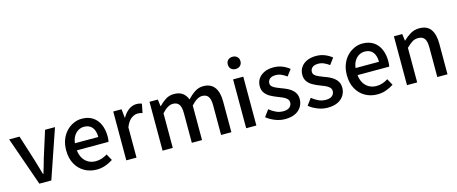

<svg xmlns="http://www.w3.org/2000/svg" viewBox="-45 -1435 4982 2092"><g transform="rotate(-15 2445.5 -388.5)"><path d="M207 0 14 -551H131L225 -254Q237 -214 249 -172.5Q261 -131 273 -90H277Q290 -131 302 -172.5Q314 -214 325 -254L419 -551H531L342 0Z M852 14Q777 14 716 -20.5Q655 -55 619 -119.5Q583 -184 583 -275Q583 -342 604 -395.5Q625 -449 661 -486.5Q697 -524 742 -544Q787 -564 834 -564Q907 -564 957 -531.5Q1007 -499 1033 -440.5Q1059 -382 1059 -304Q1059 -287 1057.5 -271.5Q1056 -256 1053 -245H696Q701 -193 723.5 -155.5Q746 -118 782.5 -97.5Q819 -77 866 -77Q903 -77 935 -88Q967 -99 997 -118L1037 -45Q999 -20 952.5 -3Q906 14 852 14ZM695 -325H959Q959 -395 927.5 -434Q896 -473 836 -473Q802 -473 772 -456Q742 -439 721.5 -406Q701 -373 695 -325Z M1188 0V-551H1282L1292 -452H1294Q1324 -505 1365 -534.5Q1406 -564 1451 -564Q1471 -564 1485 -561Q1499 -558 1512 -553L1492 -452Q1477 -457 1465 -459Q1453 -461 1436 -461Q1403 -461 1366 -434.5Q1329 -408 1303 -342V0Z M1597 0V-551H1691L1701 -473H1703Q1739 -511 1780.5 -537.5Q1822 -564 1874 -564Q1935 -564 1971 -537.5Q2007 -511 2025 -463Q2066 -507 2109.5 -535.5Q2153 -564 2204 -564Q2290 -564 2331.5 -507.5Q2373 -451 2373 -346V0H2257V-332Q2257 -403 2235 -433.5Q2213 -464 2166 -464Q2138 -464 2107.5 -446Q2077 -428 2042 -390V0H1927V-332Q1927 -403 1905 -433.5Q1883 -464 1835 -464Q1808 -464 1777 -446Q1746 -428 1712 -390V0Z M2540 0V-551H2655V0ZM2598 -653Q2565 -653 2545.5 -672Q2526 -691 2526 -723Q2526 -753 2545.5 -772Q2565 -791 2598 -791Q2629 -791 2649 -772Q2669 -753 2669 -723Q2669 -691 2649 -672Q2629 -653 2598 -653Z M2977 14Q2921 14 2865.5 -8Q2810 -30 2770 -63L2825 -138Q2861 -109 2898.5 -91.5Q2936 -74 2980 -74Q3029 -74 3052.5 -95.5Q3076 -117 3076 -148Q3076 -173 3058.5 -190Q3041 -207 3013 -219.5Q2985 -232 2955 -243Q2918 -257 2882.5 -276.5Q2847 -296 2824 -326.5Q2801 -357 2801 -403Q2801 -450 2824.5 -486Q2848 -522 2892 -543Q2936 -564 2997 -564Q3052 -564 3097.5 -545Q3143 -526 3175 -499L3122 -428Q3093 -449 3063 -462.5Q3033 -476 3000 -476Q2954 -476 2932 -456.5Q2910 -437 2910 -408Q2910 -385 2926 -370Q2942 -355 2968.5 -344Q2995 -333 3025 -321Q3054 -311 3082.5 -297.5Q3111 -284 3134 -265.5Q3157 -247 3171.5 -220.5Q3186 -194 3186 -155Q3186 -109 3162 -70Q3138 -31 3092 -8.5Q3046 14 2977 14Z M3457 14Q3401 14 3345.5 -8Q3290 -30 3250 -63L3305 -138Q3341 -109 3378.5 -91.5Q3416 -74 3460 -74Q3509 -74 3532.5 -95.5Q3556 -117 3556 -148Q3556 -173 3538.5 -190Q3521 -207 3493 -219.5Q3465 -232 3435 -243Q3398 -257 3362.5 -276.5Q3327 -296 3304 -326.5Q3281 -357 3281 -403Q3281 -450 3304.5 -486Q3328 -522 3372 -543Q3416 -564 3477 -564Q3532 -564 3577.5 -545Q3623 -526 3655 -499L3602 -428Q3573 -449 3543 -462.5Q3513 -476 3480 -476Q3434 -476 3412 -456.5Q3390 -437 3390 -408Q3390 -385 3406 -370Q3422 -355 3448.5 -344Q3475 -333 3505 -321Q3534 -311 3562.5 -297.5Q3591 -284 3614 -265.5Q3637 -247 3651.5 -220.5Q3666 -194 3666 -155Q3666 -109 3642 -70Q3618 -31 3572 -8.5Q3526 14 3457 14Z M4018 14Q3943 14 3882 -20.5Q3821 -55 3785 -119.5Q3749 -184 3749 -275Q3749 -342 3770 -395.5Q3791 -449 3827 -486.5Q3863 -524 3908 -544Q3953 -564 4000 -564Q4073 -564 4123 -531.5Q4173 -499 4199 -440.5Q4225 -382 4225 -304Q4225 -287 4223.5 -271.5Q4222 -256 4219 -245H3862Q3867 -193 3889.5 -155.5Q3912 -118 3948.5 -97.5Q3985 -77 4032 -77Q4069 -77 4101 -88Q4133 -99 4163 -118L4203 -45Q4165 -20 4118.5 -3Q4072 14 4018 14ZM3861 -325H4125Q4125 -395 4093.5 -434Q4062 -473 4002 -473Q3968 -473 3938 -456Q3908 -439 3887.5 -406Q3867 -373 3861 -325Z M4354 0V-551H4448L4458 -474H4460Q4498 -511 4542 -537.5Q4586 -564 4642 -564Q4730 -564 4770.5 -507.5Q4811 -451 4811 -346V0H4696V-332Q4696 -403 4674 -433.5Q4652 -464 4603 -464Q4565 -464 4535.5 -445.5Q4506 -427 4469 -390V0Z"/></g></svg>

Font: Noto Sans HK Thin Medium
Style: Regular
Weight: 500
Version: Version 2.004-H2;hotconv 1.0.118;makeotfexe 2.5.65603